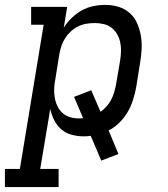

<svg xmlns="http://www.w3.org/2000/svg" viewBox="-66 -548 686 783"><path d="M-46 215V141H15L112 -447H61V-520H208L194 -435Q207 -456 226 -474.5Q245 -493 267.5 -505.5Q290 -518 314.5 -523Q339 -528 364 -528Q364 -528 364 -528Q364 -528 364 -528Q392 -528 418 -520Q444 -512 463.5 -494.5Q483 -477 493.5 -452.5Q504 -428 508.5 -401.5Q513 -375 511.5 -346.5Q510 -318 505 -290L489 -190Q484 -165 476 -139.5Q468 -114 454.5 -91Q441 -68 421 -48Q401 -28 377 -16L417 80L347 107L304 6Q297 7 290 7.5Q283 8 276 8Q250 8 226 1.5Q202 -5 184 -20.5Q166 -36 155 -58Q144 -80 139 -104L98 141H173V215ZM256 -65Q260 -65 264.5 -65.5Q269 -66 273 -66L236 -153L306 -180L344 -92Q358 -102 369 -114.5Q380 -127 387.5 -141.5Q395 -156 399.5 -171.5Q404 -187 407 -202L424 -302Q427 -321 427.5 -340Q428 -359 424 -376.5Q420 -394 411 -409.5Q402 -425 388 -435.5Q374 -446 356 -450Q338 -454 320 -454Q302 -454 285 -451Q268 -448 252 -440Q236 -432 222.5 -419.5Q209 -407 199.5 -392Q190 -377 184.5 -360.5Q179 -344 176 -327L160 -227Q156 -208 155 -189Q154 -170 157 -151.5Q160 -133 167.5 -116.5Q175 -100 188 -88Q201 -76 218.5 -70.5Q236 -65 256 -65Z"/></svg>

Font: Iosevka Etoile Oblique
Style: Regular
Weight: 400
Italic angle: -9°
Designer: Belleve Invis
Foundry: Belleve Invis
Version: Version 15.5.2; ttfautohint (v1.8.4)